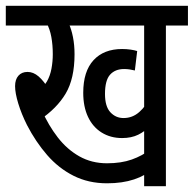

<svg xmlns="http://www.w3.org/2000/svg" viewBox="-20 -642 668 662"><path d="M201 -554 217 -561Q226 -542 231.5 -514.5Q237 -487 237 -455Q237 -371 206.5 -319.5Q176 -268 116 -228L125 -260Q147 -210 179 -168.5Q211 -127 253.5 -103Q296 -79 349 -79Q398 -79 434.5 -92Q471 -105 499 -127L510 -62Q483 -37 442.5 -23.5Q402 -10 349 -10Q285 -10 233.5 -36Q182 -62 142.5 -107.5Q103 -153 73 -211Q54 -249 43 -285Q32 -321 32 -345Q32 -368 43.5 -381Q55 -394 75 -394Q95 -394 113 -378.5Q131 -363 150 -332L112 -333Q131 -342 142 -361.5Q153 -381 157.5 -405.5Q162 -430 162 -455Q162 -487 157 -514.5Q152 -542 140 -564L163 -554H0V-622H377V-554ZM552 -554V0H477V-554H350V-622H628V-554ZM497 -208Q480 -189 456.5 -177.5Q433 -166 401 -166Q361 -166 330.5 -185Q300 -204 283.5 -239Q267 -274 267 -322Q267 -396 302.5 -434.5Q338 -473 401 -473Q416 -473 430 -471Q444 -469 453 -466L445 -399Q437 -401 427.5 -402.5Q418 -404 408 -404Q377 -404 359.5 -384.5Q342 -365 342 -318Q342 -275 360.5 -255Q379 -235 406 -235Q437 -235 460.5 -256Q484 -277 497 -306Z"/></svg>

Font: Noto Sans Devanagari ExtraCondensed
Style: Regular
Weight: 400
Width: 2
Designer: Jelle Bosma - Monotype Design Team
Foundry: Monotype Imaging Inc.
Version: Version 2.006